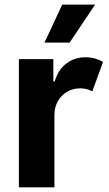

<svg xmlns="http://www.w3.org/2000/svg" viewBox="-20 -797 462 817"><path d="M60.4 0V-545.5H207V-450.3H212.7Q227.6 -501.1 262.8 -527.2Q297.9 -553.3 343.8 -553.3Q365.8 -553.3 384.6 -547.9Q403.4 -542.6 418.3 -533.4L372.9 -408.4Q362.2 -413.7 349.6 -417.4Q337 -421.2 321.4 -421.2Q290.8 -421.2 266 -406.8Q241.1 -392.4 226.6 -367.2Q212 -342 211.6 -308.6V0ZM169.4 -615.8 244.7 -777.3H384.6L276.3 -615.8Z"/></svg>

Font: InterMG
Style: Bold
Weight: 700
Designer: Rasmus Andersson
Foundry: rsms
Version: Version 3.019;December 26, 2023;FontCreator 15.0.0.2955 64-b